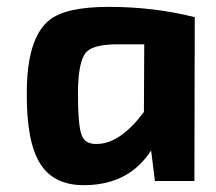

<svg xmlns="http://www.w3.org/2000/svg" viewBox="-20 -527 630 559"><path d="M431 0 420 -89Q357 9 232 12Q139 15 98 -49Q57 -112 58 -256Q58 -415 123 -468Q171 -507 297 -507Q428 -507 547 -477L546 0ZM324 -398Q252 -398 231 -375Q207 -348 207 -254Q207 -160 218 -133Q228 -106 264 -108Q330 -109 399 -201L400 -398Z"/></svg>

Font: Taylor Sans Bold LRS
Style: Bold
Weight: 700
Italic angle: -8°
Designer: Natanael Gama
Version: Version 1.001 September 8, 2015